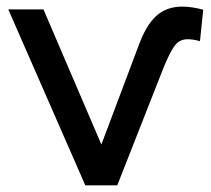

<svg xmlns="http://www.w3.org/2000/svg" viewBox="-20 -558 636 578"><path d="M4.9 -529.8H110.8L285.2 -123L397 -419.9Q419.9 -482.9 450.9 -510.5Q481.9 -538.1 528.8 -538.1Q556.6 -538.1 591.8 -528.8L582 -434.1Q561 -439.9 544.9 -439.9Q521 -439.9 506.6 -421.4Q492.2 -402.8 472.2 -354L333 0H236.8Z"/></svg>

Font: Montserrat Medium
Style: Regular
Weight: 500
Designer: Julieta Ulanovsky
Foundry: Julieta Ulanovsky
Version: Version 7.200